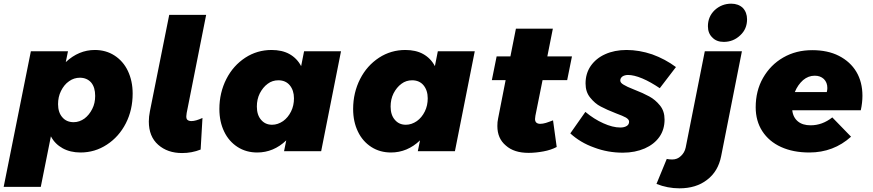

<svg xmlns="http://www.w3.org/2000/svg" viewBox="-32 -823 4750 1045"><path d="M591 -521C560 -541 524 -551 484 -551C426 -551 373 -529 326 -485L338 -544H136L-12 194H190L245 -81C260 -52 282 -31 309 -16C336 -1 369 7 406 7C458 7 506 -7 550 -36C593 -64 628 -103 653 -152C678 -201 690 -255 690 -314C690 -360 681 -401 664 -437C647 -473 622 -501 591 -521ZM344 -381C362 -394 382 -400 403 -400C428 -400 449 -391 464 -374C479 -356 486 -332 486 -301C486 -275 481 -251 470 -230C459 -208 445 -191 428 -178C410 -165 390 -158 369 -158C343 -158 322 -167 307 -185C292 -202 284 -226 284 -256C284 -282 289 -306 300 -328C311 -350 325 -368 344 -381Z M1090 -742H889L784 -218C780 -198 778 -179 778 -162C778 -107 795 -65 829 -35C863 -5 906 10 959 10C994 10 1027 4 1060 -9L1070 -181C1046 -170 1026 -164 1010 -164C1001 -164 994 -166 989 -170C984 -173 982 -180 982 -190C982 -193 983 -199 984 -208Z M1261 -23C1292 -3 1328 7 1368 7C1427 7 1480 -15 1526 -59L1514 0H1716L1824 -544H1623L1607 -463C1592 -492 1570 -514 1543 -529C1516 -544 1483 -551 1446 -551C1394 -551 1346 -537 1303 -509C1259 -480 1225 -442 1200 -393C1175 -344 1162 -289 1162 -230C1162 -183 1171 -142 1188 -107C1205 -71 1230 -43 1261 -23ZM1509 -164C1490 -151 1470 -144 1449 -144C1424 -144 1404 -153 1389 -171C1374 -188 1366 -212 1366 -243C1366 -269 1371 -293 1382 -315C1393 -336 1407 -354 1425 -367C1442 -380 1462 -386 1483 -386C1509 -386 1530 -377 1545 -359C1560 -341 1568 -317 1568 -288C1568 -262 1563 -238 1552 -216C1541 -194 1527 -177 1509 -164Z M1989 -23C2020 -3 2056 7 2096 7C2155 7 2208 -15 2254 -59L2242 0H2444L2552 -544H2351L2335 -463C2320 -492 2298 -514 2271 -529C2244 -544 2211 -551 2174 -551C2122 -551 2074 -537 2031 -509C1987 -480 1953 -442 1928 -393C1903 -344 1890 -289 1890 -230C1890 -183 1899 -142 1916 -107C1933 -71 1958 -43 1989 -23ZM2237 -164C2218 -151 2198 -144 2177 -144C2152 -144 2132 -153 2117 -171C2102 -188 2094 -212 2094 -243C2094 -269 2099 -293 2110 -315C2121 -336 2135 -354 2153 -367C2170 -380 2190 -386 2211 -386C2237 -386 2258 -377 2273 -359C2288 -341 2296 -317 2296 -288C2296 -262 2291 -238 2280 -216C2269 -194 2255 -177 2237 -164Z M2882 -193 2921 -387H3055L3081 -516H2947L2977 -667H2776L2746 -516H2671L2645 -387H2720L2679 -178C2676 -165 2675 -152 2675 -137C2675 -92 2690 -57 2721 -31C2751 -4 2792 9 2845 9C2872 9 2899 6 2926 1C2953 -4 2977 -12 2998 -23L2978 -168C2962 -162 2949 -157 2939 -154C2928 -151 2918 -149 2909 -149C2900 -149 2893 -151 2888 -155C2883 -159 2880 -166 2880 -175C2880 -178 2881 -184 2882 -193Z M3202 -20C3252 -1 3304 8 3358 8C3403 8 3442 0 3477 -15C3511 -30 3538 -51 3557 -78C3576 -105 3585 -137 3585 -172C3585 -203 3577 -228 3560 -249C3543 -270 3524 -286 3502 -298C3480 -310 3452 -323 3418 -336C3392 -346 3373 -355 3362 -362C3350 -369 3344 -376 3344 -385C3344 -394 3348 -401 3356 -407C3364 -412 3374 -415 3386 -415C3407 -415 3433 -409 3464 -396C3495 -383 3526 -365 3559 -343L3647 -458C3608 -487 3565 -510 3518 -527C3471 -543 3424 -551 3378 -551C3334 -551 3295 -543 3262 -528C3228 -513 3202 -491 3183 -464C3164 -436 3155 -404 3155 -369C3155 -338 3163 -313 3180 -292C3197 -271 3216 -254 3238 -243C3259 -232 3287 -219 3321 -206C3346 -197 3364 -189 3375 -183C3386 -176 3392 -169 3392 -161C3392 -151 3388 -143 3380 -138C3371 -132 3359 -129 3344 -129C3316 -129 3285 -137 3252 -152C3218 -167 3185 -188 3154 -214L3072 -97C3108 -64 3151 -38 3202 -20Z M3627 45C3615 45 3605 44 3597 42L3541 178C3581 194 3623 202 3666 202C3726 202 3776 187 3816 156C3856 126 3882 83 3893 27L4006 -544H3804L3700 -20C3696 -1 3687 14 3674 26C3661 39 3645 45 3627 45ZM4011 -780C3995 -795 3974 -803 3948 -803C3913 -803 3883 -791 3858 -768C3833 -744 3821 -715 3821 -680C3821 -655 3829 -634 3845 -619C3860 -603 3881 -595 3907 -595C3942 -595 3972 -607 3997 -631C4022 -654 4034 -683 4034 -718C4034 -743 4026 -764 4011 -780Z M4534 -519C4493 -540 4444 -550 4389 -550C4330 -550 4278 -537 4231 -510C4184 -483 4148 -446 4121 -399C4094 -352 4081 -298 4081 -239C4081 -190 4093 -146 4117 -109C4141 -72 4175 -43 4219 -23C4263 -3 4314 7 4373 7C4461 7 4537 -22 4600 -79L4498 -184C4461 -155 4422 -141 4380 -141C4351 -141 4328 -148 4311 -162C4294 -176 4283 -196 4280 -223H4653C4659 -250 4662 -277 4662 -302C4662 -351 4651 -395 4629 -432C4607 -469 4575 -498 4534 -519ZM4471 -344C4471 -337 4470 -330 4468 -322H4294C4305 -349 4320 -370 4339 -387C4358 -403 4379 -411 4402 -411C4423 -411 4439 -405 4452 -393C4465 -380 4471 -364 4471 -344Z"/></svg>

Font: Argentum Sans ExtraBold
Style: Italic
Weight: 800
Italic angle: -11.3°
Designer: Julieta Ulanovsky
Foundry: Julieta Ulanovsky
Version: Version 5.001;February 15, 2019;FontCreator 11.5.0.2425 64-b